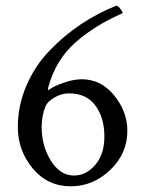

<svg xmlns="http://www.w3.org/2000/svg" viewBox="-20 -652 513 678"><path d="M127 -205.1Q127 -136.7 159.7 -84.5Q192.4 -32.2 241.2 -32.2Q284.2 -32.2 316.4 -69.8Q348.6 -107.4 348.6 -169.9Q348.6 -236.3 316.9 -279.3Q285.2 -322.3 223.6 -322.3Q197.3 -322.3 172.9 -308.1Q148.4 -293.9 141.6 -278.3Q127.9 -247.1 127 -205.1ZM229.5 5.9Q148.4 5.9 95.7 -57.1Q43 -120.1 43 -203.1Q43 -279.3 73.2 -349.6Q103.5 -419.9 154.8 -473.1Q206.1 -526.4 265.1 -565.9Q324.2 -605.5 390.6 -631.8Q396.5 -631.8 404.8 -621.1Q413.1 -610.4 413.1 -605.5Q314.5 -562.5 245.6 -501.5Q176.8 -440.4 150.4 -343.8Q148.4 -334 151.4 -334Q153.3 -335 154.3 -335.9Q168 -346.7 203.6 -359.4Q239.3 -372.1 268.6 -372.1Q336.9 -372.1 383.3 -314.9Q429.7 -257.8 429.7 -190.4Q429.7 -109.4 369.1 -51.8Q308.6 5.9 229.5 5.9Z"/></svg>

Font: Crimson Text
Style: Regular
Weight: 400
Version: Version 0.13